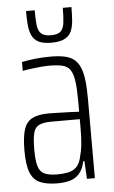

<svg xmlns="http://www.w3.org/2000/svg" viewBox="-52 -751 472 796"><g transform="rotate(-5 183.5 -353.5)"><path d="M155 8Q112 8 84 -3.5Q56 -15 43 -46.5Q30 -78 30 -139Q30 -195 40 -226.5Q50 -258 75 -271Q100 -284 144 -284Q155 -284 171 -283.5Q187 -283 205 -282.5Q223 -282 239.5 -281.5Q256 -281 270 -280V-325Q270 -376 265.5 -407.5Q261 -439 250 -455Q239 -471 217.5 -476Q196 -481 161 -481Q145 -481 125 -479Q105 -477 85.5 -474.5Q66 -472 52 -469V-506Q76 -511 106.5 -514.5Q137 -518 171 -518Q205 -518 229 -513Q253 -508 268.5 -496Q284 -484 293.5 -462.5Q303 -441 307 -408.5Q311 -376 311 -331V0H278L274 -74H269Q262 -39 244.5 -21Q227 -3 204 2.5Q181 8 155 8ZM158 -29Q182 -29 201.5 -33Q221 -37 235 -49Q249 -61 256 -87Q264 -115 267 -143.5Q270 -172 270 -209V-249H152Q120 -249 102 -241Q84 -233 77.5 -210Q71 -187 71 -139Q71 -95 78 -71Q85 -47 104 -38Q123 -29 158 -29ZM181 -575Q146 -575 127 -585Q108 -595 99.5 -614Q91 -633 89 -658.5Q87 -684 87 -715H123Q123 -679 125.5 -654.5Q128 -630 140.5 -618Q153 -606 181 -606Q210 -606 222 -617.5Q234 -629 237 -653.5Q240 -678 240 -715H276Q276 -684 274 -658.5Q272 -633 264 -614.5Q256 -596 236 -585.5Q216 -575 181 -575Z"/></g></svg>

Font: Saira ExtraCondensed ExtraLight
Style: Regular
Weight: 250
Width: 2
Designer: Hector Gatti with collaboration of the Omnibus-Type team
Foundry: Omnibus-Type
Version: Version 1.101